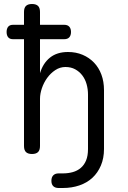

<svg xmlns="http://www.w3.org/2000/svg" viewBox="-20 -760 640 960"><path d="M45 -564Q29 -564 21 -573.5Q13 -583 13 -600Q13 -617 21 -626.5Q29 -636 45 -636H100V-700Q100 -721 110 -730.5Q120 -740 140 -740Q160 -740 170 -730.5Q180 -721 180 -700V-636H301Q318 -636 326.5 -626.5Q335 -617 335 -600Q335 -583 326.5 -573.5Q318 -564 301 -564H180V-394Q195 -444 230 -472Q265 -500 320 -500Q360 -500 393 -486Q426 -472 450 -447Q474 -422 487 -387Q500 -352 500 -309V-15Q500 31 484.5 67.5Q469 104 442 129Q415 154 377 167Q339 180 294 180H273Q256 180 246.5 171Q237 162 237 144Q237 126 246.5 116.5Q256 107 273 107H294Q321 107 344 100.5Q367 94 384 79.5Q401 65 410.5 42Q420 19 420 -15V-287Q420 -314 413 -339Q406 -364 391.5 -383Q377 -402 356 -413.5Q335 -425 307 -425Q280 -425 256.5 -409.5Q233 -394 216 -370.5Q199 -347 189.5 -319Q180 -291 180 -266V-30Q180 -9 170 0.5Q160 10 140 10Q120 10 110 0.5Q100 -9 100 -30V-564Z"/></svg>

Font: Maple Mono NL Light
Style: Regular
Weight: 300
Monospace: yes
Designer: subframe7536
Version: Version 7.000